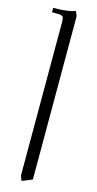

<svg xmlns="http://www.w3.org/2000/svg" viewBox="-156 -786 573 1130"><g transform="rotate(15 130.5 -221.5)"><path d="M22 -702.1V-729Q113.8 -729 155.8 -746.1L168 -717.8V277.8L106 303.2L94.2 274.9V-662.1Q94.2 -687 87.2 -694.6Q80.1 -702.1 55.2 -702.1Z"/></g></svg>

Font: Dihjauti S
Style: Regular
Weight: 400
Designer: T. Christopher White
Version: Version 3.0.0